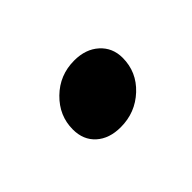

<svg xmlns="http://www.w3.org/2000/svg" viewBox="-40 -414 297 297"><g transform="rotate(-45 108.0 -266.0)"><path d="M46 -254Q46 -284 68.5 -306Q91 -328 123 -328Q148 -328 163.5 -314Q179 -300 179 -278Q179 -247 156 -225.5Q133 -204 101 -204Q76 -204 61 -217.5Q46 -231 46 -254Z"/></g></svg>

Font: Fahkwang SemiBold
Style: Italic
Weight: 600
Italic angle: -10°
Version: Version 1.000; ttfautohint (v1.6)